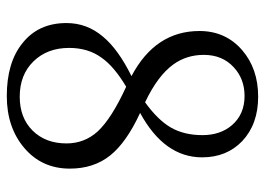

<svg xmlns="http://www.w3.org/2000/svg" viewBox="-130 -654 798 579"><g transform="rotate(90 269.5 -365.0)"><path d="M270 14Q169 14 111 -33Q50 -81 50 -166Q50 -228 91 -276Q129 -322 210 -362Q74 -434 74 -567Q74 -646 132 -696Q188 -744 272 -744Q355 -744 406 -696Q455 -649 455 -575Q455 -461 321 -388Q410 -347 449.5 -297.5Q489 -248 489 -176Q489 -92 427 -39Q365 14 270 14ZM272 -25Q336 -25 374.5 -64Q413 -103 413 -166Q413 -220 377 -260Q338 -302 242 -346Q180 -309 154 -271Q125 -231 125 -174Q125 -108 165.5 -66.5Q206 -25 272 -25ZM289 -403Q343 -442 365.5 -481.5Q388 -521 388 -576Q388 -630 358 -665Q325 -703 270 -703Q218 -703 183 -670Q146 -636 146 -580Q146 -528 175 -488Q209 -441 289 -403Z"/></g></svg>

Font: Cactus Classical Serif
Style: Regular
Weight: 400
Designer: Henry Chan (via Glyphwiki)、田海東、宇文滿月
Foundry: Moonlit Owen
Version: Version 1.000